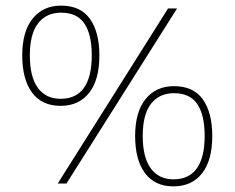

<svg xmlns="http://www.w3.org/2000/svg" viewBox="-20 -652 833 682"><path d="M195 -276Q129 -276 94 -323Q59 -370 59 -455Q59 -540 96 -586Q133 -632 197 -632Q266 -632 299.5 -585Q333 -538 333 -455Q333 -368 296.5 -322Q260 -276 195 -276ZM577 -622H609L216 0H185ZM195 -301Q251 -301 278.5 -340.5Q306 -380 306 -455Q306 -529 280 -568Q254 -607 197 -607Q145 -607 115.5 -569.5Q86 -532 86 -455Q86 -379 114.5 -340Q143 -301 195 -301ZM596 10Q530 10 495 -37Q460 -84 460 -169Q460 -254 497 -300Q534 -346 598 -346Q667 -346 700.5 -299Q734 -252 734 -169Q734 -82 697.5 -36Q661 10 596 10ZM596 -15Q652 -15 679.5 -54.5Q707 -94 707 -169Q707 -243 681 -282Q655 -321 598 -321Q546 -321 516.5 -283.5Q487 -246 487 -169Q487 -93 515.5 -54Q544 -15 596 -15Z"/></svg>

Font: Noto Sans Bengali Thin
Style: Regular
Weight: 100
Designer: Jelle Bosma - Monotype Design Team
Foundry: Monotype Imaging Inc.
Version: Version 2.003; ttfautohint (v1.8.4.7-5d5b)